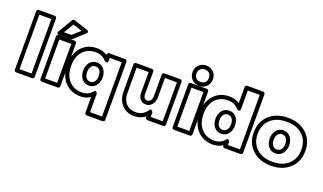

<svg xmlns="http://www.w3.org/2000/svg" viewBox="-94 -1449 3857 2290"><g transform="rotate(20 1834.5 -304.5)"><path d="M82 0V-742.2Q82 -752.9 89.8 -760Q97.7 -767.1 106.9 -767.1H309.1Q319.8 -767.1 326.9 -759.3Q334 -751.5 334 -742.2V0Q334 10.7 326.2 17.8Q318.4 24.9 309.1 24.9H106.9Q96.2 24.9 89.1 17.1Q82 9.3 82 0ZM131.8 -24.9H284.2V-716.8H131.8Z M406.7 0V-543.9Q406.7 -554.7 414.8 -561.8Q422.9 -568.8 432.1 -568.8H633.8Q644.5 -568.8 651.9 -561Q659.2 -553.2 659.2 -543.9V0Q659.2 10.7 651.1 17.8Q643.1 24.9 633.8 24.9H432.1Q421.4 24.9 414.1 17.1Q406.7 9.3 406.7 0ZM415 -607.9 522 -788.1Q531.2 -803.7 550.8 -798.8L726.1 -741.2Q728 -740.7 730.7 -739.7Q733.4 -738.8 738.8 -735.1Q744.1 -731.4 746.6 -727.3Q749 -723.1 746.8 -715.6Q744.6 -708 734.9 -699.2L601.1 -577.1Q591.8 -569.8 584 -569.8H436Q434.1 -569.8 431.2 -569.8Q428.2 -569.8 421.9 -571.8Q415.5 -573.7 411.9 -577.1Q408.2 -580.6 408.2 -588.6Q408.2 -596.7 415 -607.9ZM457 -24.9H608.9V-519H457ZM480 -620.1H573.7L669.9 -707L554.2 -745.1Z M646.5 -274.9Q646.5 -409.2 721.2 -492.7Q795.9 -576.2 918.5 -576.2Q992.7 -576.2 1047.9 -538.1V-543.9Q1047.9 -554.7 1055.7 -561.8Q1063.5 -568.8 1072.8 -568.8H1274.9Q1285.6 -568.8 1292.7 -561Q1299.8 -553.2 1299.8 -543.9V193.8Q1299.8 204.6 1292 211.9Q1284.2 219.2 1274.9 219.2H1072.8Q1062 219.2 1054.9 211.2Q1047.9 203.1 1047.9 193.8V-4.9Q994.1 32.2 923.8 32.2Q841.3 32.2 778.1 -6.3Q714.8 -44.9 680.7 -114.7Q646.5 -184.6 646.5 -274.9ZM696.8 -274.9Q696.8 -155.8 758.5 -86.9Q820.3 -18.1 923.8 -18.1Q1005.4 -18.1 1053.7 -78.1Q1068.4 -93.8 1078.1 -90.1Q1087.9 -86.4 1092.8 -74.2L1097.7 -62V168.9H1249.5V-519H1097.7V-481Q1097.7 -467.8 1093 -461.4Q1088.4 -455.1 1082 -455.1Q1075.7 -455.1 1069.3 -457Q1063 -459 1058.1 -461.9L1053.7 -464.8Q1003.4 -525.9 918.5 -525.9Q817.4 -525.9 757.1 -458.5Q696.8 -391.1 696.8 -274.9ZM850.6 -270Q850.6 -332.5 884.3 -374.3Q918 -416 974.6 -416Q1030.3 -416 1064 -374.3Q1097.7 -332.5 1097.7 -270Q1097.7 -207.5 1064 -165.3Q1030.3 -123 974.6 -123Q918 -123 884.3 -165Q850.6 -207 850.6 -270ZM900.9 -270Q900.9 -223.1 921.1 -198Q941.4 -172.9 974.6 -172.9Q1007.3 -172.9 1027.6 -198Q1047.9 -223.1 1047.9 -270Q1047.9 -315.9 1027.6 -341.1Q1007.3 -366.2 974.6 -366.2Q941.4 -366.2 921.1 -341.1Q900.9 -315.9 900.9 -270Z M1388.7 -199.2V-543.9Q1388.7 -554.7 1396.5 -561.8Q1404.3 -568.8 1413.6 -568.8H1615.7Q1626.5 -568.8 1633.5 -561Q1640.6 -553.2 1640.6 -543.9V-255.9Q1640.6 -224.6 1653.8 -209.2Q1667 -193.8 1688.5 -193.8Q1715.8 -194.8 1731.7 -215.1Q1747.6 -235.4 1747.6 -274.9V-543.9Q1747.6 -554.7 1755.4 -561.8Q1763.2 -568.8 1772.5 -568.8H1974.6Q1985.4 -568.8 1992.4 -561Q1999.5 -553.2 1999.5 -543.9V0Q1999.5 10.7 1991.7 17.8Q1983.9 24.9 1974.6 24.9H1772.5Q1761.7 24.9 1754.6 17.1Q1747.6 9.3 1747.6 0V-15.1Q1688 34.2 1605.5 34.2Q1509.3 34.2 1449 -30.5Q1388.7 -95.2 1388.7 -199.2ZM1438.5 -199.2Q1438.5 -113.8 1483.9 -64.9Q1529.3 -16.1 1605.5 -16.1Q1700.2 -16.1 1751.5 -94.2Q1757.8 -104.5 1764.9 -106.7Q1772 -108.9 1777.6 -105.2Q1783.2 -101.6 1788.1 -96.2Q1793 -90.8 1795.4 -85.9L1797.9 -81.1V-24.9H1949.7V-519H1797.9V-274.9Q1797.9 -220.2 1768.3 -182.4Q1738.8 -144.5 1688.5 -144Q1644 -144 1617.4 -176Q1590.8 -208 1590.8 -255.9V-519H1438.5Z M2119.1 -606.7Q2082.5 -643.6 2082.5 -699.2Q2082.5 -754.9 2119.1 -791.5Q2155.8 -828.1 2211.4 -828.1Q2267.1 -828.1 2304 -791.5Q2340.8 -754.9 2340.8 -699.2Q2340.8 -643.6 2304 -606.7Q2267.1 -569.8 2211.4 -569.8Q2155.8 -569.8 2119.1 -606.7ZM2084.5 0V-543.9Q2084.5 -554.7 2092.5 -561.8Q2100.6 -568.8 2109.9 -568.8H2311.5Q2322.3 -568.8 2329.3 -561Q2336.4 -553.2 2336.4 -543.9V0Q2336.4 10.7 2328.6 17.8Q2320.8 24.9 2311.5 24.9H2109.9Q2099.1 24.9 2091.8 17.1Q2084.5 9.3 2084.5 0ZM2290.5 -699.2Q2290.5 -734.9 2269 -756.3Q2247.6 -777.8 2211.4 -777.8Q2175.8 -777.8 2154.3 -756.6Q2132.8 -735.4 2132.8 -699.2Q2132.8 -663.1 2154.3 -641.6Q2175.8 -620.1 2211.4 -620.1Q2247.1 -620.1 2268.8 -641.6Q2290.5 -663.1 2290.5 -699.2ZM2134.8 -24.9H2286.6V-519H2134.8Z M2326.2 -274.9Q2326.2 -409.2 2400.9 -492.7Q2475.6 -576.2 2598.1 -576.2Q2672.4 -576.2 2727.5 -538.1V-742.2Q2727.5 -752.9 2735.4 -760Q2743.2 -767.1 2752.4 -767.1H2954.6Q2965.3 -767.1 2972.4 -759.3Q2979.5 -751.5 2979.5 -742.2V0Q2979.5 10.7 2971.7 17.8Q2963.9 24.9 2954.6 24.9H2752.4Q2741.7 24.9 2734.6 17.1Q2727.5 9.3 2727.5 0V-4.9Q2673.8 32.2 2603.5 32.2Q2521 32.2 2457.8 -6.3Q2394.5 -44.9 2360.4 -114.7Q2326.2 -184.6 2326.2 -274.9ZM2376.5 -274.9Q2376.5 -155.8 2438.2 -86.9Q2500 -18.1 2603.5 -18.1Q2685.1 -18.1 2733.4 -78.1Q2748 -93.8 2757.8 -90.1Q2767.6 -86.4 2772.5 -74.2L2777.3 -62V-24.9H2929.2V-716.8H2777.3V-481Q2777.3 -467.8 2772.7 -461.4Q2768.1 -455.1 2761.7 -455.1Q2755.4 -455.1 2749 -457Q2742.7 -459 2737.8 -461.9L2733.4 -464.8Q2683.1 -525.9 2598.1 -525.9Q2497.1 -525.9 2436.8 -458.5Q2376.5 -391.1 2376.5 -274.9ZM2530.3 -270Q2530.3 -332.5 2564 -374.3Q2597.7 -416 2654.3 -416Q2710 -416 2743.7 -374.3Q2777.3 -332.5 2777.3 -270Q2777.3 -207.5 2743.7 -165.3Q2710 -123 2654.3 -123Q2597.7 -123 2564 -165Q2530.3 -207 2530.3 -270ZM2580.6 -270Q2580.6 -223.1 2600.8 -198Q2621.1 -172.9 2654.3 -172.9Q2687 -172.9 2707.3 -198Q2727.5 -223.1 2727.5 -270Q2727.5 -315.9 2707.3 -341.1Q2687 -366.2 2654.3 -366.2Q2621.1 -366.2 2600.8 -341.1Q2580.6 -315.9 2580.6 -270Z M3014.2 -272Q3014.2 -409.2 3105.2 -492.7Q3196.3 -576.2 3342.3 -576.2Q3488.3 -576.2 3578.9 -492.4Q3669.4 -408.7 3669.4 -272Q3669.4 -135.7 3578.6 -51.8Q3487.8 32.2 3342.3 32.2Q3196.3 32.2 3105.2 -51.5Q3014.2 -135.3 3014.2 -272ZM3064.5 -272Q3064.5 -156.7 3139.4 -87.4Q3214.4 -18.1 3342.3 -18.1Q3470.2 -18.1 3544.7 -86.9Q3619.1 -155.8 3619.1 -272Q3619.1 -388.7 3544.9 -457.3Q3470.7 -525.9 3342.3 -525.9Q3213.9 -525.9 3139.2 -456.8Q3064.5 -387.7 3064.5 -272ZM3218.3 -270Q3218.3 -332.5 3252 -374.3Q3285.6 -416 3342.3 -416Q3397.9 -416 3431.6 -374.3Q3465.3 -332.5 3465.3 -270Q3465.3 -207 3431.6 -165.5Q3397.9 -124 3342.3 -124Q3285.6 -124 3252 -165.5Q3218.3 -207 3218.3 -270ZM3268.6 -270Q3268.6 -223.6 3288.8 -198.7Q3309.1 -173.8 3342.3 -173.8Q3375 -173.8 3395.3 -198.7Q3415.5 -223.6 3415.5 -270Q3415.5 -315.9 3395.3 -341.1Q3375 -366.2 3342.3 -366.2Q3309.1 -366.2 3288.8 -341.1Q3268.6 -315.9 3268.6 -270Z"/></g></svg>

Font: Trueno ExtraBold Outline
Style: Regular
Weight: 800
Width: 6
Designer: Julieta Ulanovsky
Foundry: Julieta Ulanovsky
Version: Version 3.001b | FøM Fix